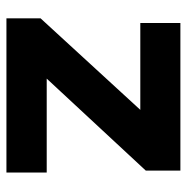

<svg xmlns="http://www.w3.org/2000/svg" viewBox="-12 -554 567 582"><g transform="rotate(90 271.0 -263.5)"><path d="M36.1 0V-103.5L313.5 -405.8H50.3V-527.3H497.6V-422.4L218.8 -122.1H503.4V0Z"/></g></svg>

Font: Schibsted Grotesk
Style: Bold
Weight: 700
Designer: Bakken & Baeck AS, Henrik Kongsvoll
Foundry: Schibsted ASA
Version: Version 1.100;gftools[0.9.25]